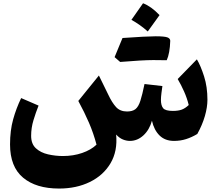

<svg xmlns="http://www.w3.org/2000/svg" viewBox="-20 -832 1296 1147"><path d="M1019.5 9.8Q966.3 9.8 933.3 -22.5Q900.4 -54.7 887.7 -110.8Q872.6 -56.2 836.7 -23.2Q800.8 9.8 755.9 9.8Q735.4 9.8 714.1 1.2Q692.9 -7.3 673.8 -28.3Q683.1 71.3 640.1 143.6Q597.2 215.8 516.8 255.1Q436.5 294.4 333 294.4Q195.3 294.4 117.7 229.2Q40 164.1 40 30.8Q40 -52.7 58.6 -119.1Q77.1 -185.5 106.4 -246.1L210.4 -201.2Q193.8 -159.7 179.9 -113.8Q166 -67.9 166 -20.5Q166 27.8 194.6 54Q223.1 80.1 267.1 90.1Q311 100.1 356 100.1Q418 100.1 470.9 81.8Q523.9 63.5 556.6 32.2Q538.6 -36.1 511.5 -98.9Q484.4 -161.6 447.8 -229L570.8 -380.9L626.5 -267.1Q649.4 -218.3 673.6 -192.1Q697.8 -166 738.8 -166Q771.5 -166 789.3 -180.2Q807.1 -194.3 818.6 -230Q830.1 -265.6 843.3 -330.1L950.2 -317.9Q947.8 -303.2 944.6 -277.3Q941.4 -251.5 941.4 -235.8Q941.4 -201.7 954.8 -185.5Q968.3 -169.4 1012.7 -169.4Q1044.4 -169.4 1065.4 -177Q1086.4 -184.6 1107.4 -204.6Q1097.7 -245.1 1079.6 -285.6Q1061.5 -326.2 1041.5 -359.9L1156.2 -477.5Q1179.2 -438.5 1199.2 -375.7Q1219.2 -313 1219.2 -235.8Q1219.2 -191.4 1203.9 -138.4Q1188.5 -85.4 1158.7 -31.7Q1125.5 -11.7 1091.6 -1Q1057.6 9.8 1019.5 9.8ZM997.1 -587.9Q994.6 -513.2 976.1 -472.2Q958.5 -473.1 895.5 -473.1Q832.5 -473.1 697.8 -461.9L664.6 -490.7Q677.2 -521 688.7 -549.1Q700.2 -577.1 711.9 -605Q857.4 -615.2 909.7 -615.2Q961.9 -615.2 979.5 -608.9Q997.1 -602.5 997.1 -587.9ZM765.1 -713.4Q808.6 -774.9 834.5 -812.5Q882.8 -794.4 933.1 -741.7Q900.4 -695.3 862.8 -644Q817.4 -684.6 765.1 -713.4Z"/></svg>

Font: Pinar DS2-Bold
Style: Regular
Weight: 700
Designer: Amin Abedi
Version: Version 2.000